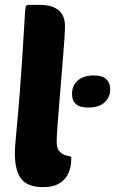

<svg xmlns="http://www.w3.org/2000/svg" viewBox="-20 -760 473 789"><path d="M157 9Q95 9 68 -24Q41 -57 41 -133Q41 -145 42.5 -163Q44 -181 46.5 -209.5Q49 -238 53 -280Q57 -322 61.5 -382Q66 -442 71.5 -523Q77 -604 83 -711Q84 -733 88 -737Q91 -740 104 -740H143Q173 -740 193 -733Q213 -726 225 -714Q237 -702 242 -686.5Q247 -671 247 -654Q247 -634 244.5 -596.5Q242 -559 238 -512Q234 -465 230 -414Q226 -363 222 -316.5Q218 -270 215.5 -233Q213 -196 213 -177Q213 -151 222.5 -140Q232 -129 243 -124.5Q254 -120 263.5 -118.5Q273 -117 273 -112Q273 -90 268 -68.5Q263 -47 250 -29.5Q237 -12 214.5 -1.5Q192 9 157 9ZM276 -374Q276 -409 300 -429.5Q324 -450 366 -450Q401 -450 417 -434.5Q433 -419 433 -393Q433 -361 410 -339.5Q387 -318 342 -318Q276 -318 276 -374Z"/></svg>

Font: Poetsen One
Style: Regular
Weight: 400
Designer: Pablo Impallari, Rodrigo Fuenzalida
Foundry: Pablo Impallari, Rodrigo Fuenzalida
Version: Version 1.001; ttfautohint (v0.93) -l 8 -r 50 -G 200 -x 14 -